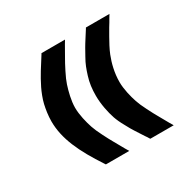

<svg xmlns="http://www.w3.org/2000/svg" viewBox="-111 -575 689 687"><g transform="rotate(-30 233.5 -232.0)"><path d="M237.3 -462.4H140.1L137.2 -457.5C130.9 -447.8 113.3 -419.4 106.4 -408.7C98.6 -396.5 85.4 -372.6 78.1 -357.4C70.8 -342.3 61.5 -319.3 57.1 -300.3C52.7 -280.8 48.8 -256.8 48.8 -232.9C48.8 -161.1 81.1 -92.3 137.7 -6.8L140.6 -2.4H237.3L228.5 -17.1C217.3 -37.1 209 -51.3 204.1 -60.5C198.7 -69.3 191.9 -83 182.6 -101.1C173.3 -119.1 167 -133.8 163.1 -145.5C155.3 -168.9 146.5 -203.6 146.5 -232.9C146.5 -261.7 155.3 -295.9 163.1 -319.8C167 -331.5 173.3 -346.7 182.6 -364.7C191.9 -382.8 198.7 -396 204.1 -404.8C209 -413.6 217.3 -427.7 228.5 -447.8ZM420.9 -462.4H323.7L320.8 -457.5C317.4 -452.1 311.5 -442.9 303.7 -430.7C295.4 -418 289.6 -408.2 285.6 -401.4C281.7 -394.5 276.4 -385.3 270 -373.5C256.3 -349.6 251 -334 243.2 -309.6C235.4 -285.2 232.4 -260.3 232.4 -232.9C232.4 -197.3 240.7 -159.7 249 -134.8C253.4 -122.1 259.8 -107.9 268.6 -92.3C276.9 -76.2 284.2 -64 289.6 -55.7C294.9 -47.4 302.7 -35.2 313 -19.5C316.9 -14.2 319.8 -9.8 321.3 -6.8L324.2 -2.4H420.9L412.1 -17.1C400.9 -37.1 392.6 -51.3 387.7 -60.5C382.3 -69.3 375.5 -83 366.2 -101.1C356.9 -119.1 350.6 -133.8 346.7 -145.5C338.9 -168.9 330.1 -203.6 330.1 -232.9C330.1 -271 339.4 -306.6 350.6 -335C357.4 -352.5 371.1 -377.9 379.4 -392.1C383.3 -399.4 388.7 -408.7 396 -420.9C403.3 -432.6 408.7 -441.4 412.1 -447.8Z"/></g></svg>

Font: Shabnam Medium
Style: Regular
Weight: 500
Foundry: DejaVu fonts team - Redesigned by Saber Rastikerdar - Based on Vazir font
Version: Version 5.0.1